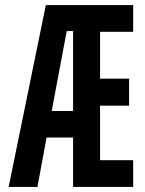

<svg xmlns="http://www.w3.org/2000/svg" viewBox="-20 -734 570 754"><path d="M14 0 160 -714H503V-609H373V-425H487V-319H373V-105H503V0H267V-194H163L127 0ZM242 -612 183 -298H267V-612Z"/></svg>

Font: Noto Sans Mono Condensed SemiBold
Style: Regular
Weight: 600
Width: 3
Designer: Monotype Design Team
Foundry: Monotype Imaging Inc.
Version: Version 2.014